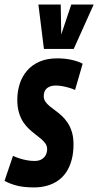

<svg xmlns="http://www.w3.org/2000/svg" viewBox="-47 -809 430 839"><path d="M-27.2 -18.6 9.8 -128Q23 -121.6 39.1 -116.5Q55.2 -111.4 72 -108.5Q88.8 -105.6 103.4 -105.6Q122.4 -105.6 134.6 -112.7Q146.8 -119.8 152.9 -131.6Q159 -143.4 159 -157.2Q159 -170.4 151.9 -181.1Q144.8 -191.8 133.3 -201.4Q121.8 -211 107.8 -221.7Q93.8 -232.4 79.8 -245.4Q65.8 -258.4 54.3 -275.9Q42.8 -293.4 35.7 -317.4Q28.6 -341.4 28.6 -373.2Q28.6 -408.8 38.8 -441.4Q49 -474 70.5 -499.4Q92 -524.8 125.1 -539.4Q158.2 -554 203.6 -554Q237.8 -554 267.3 -547.2Q296.8 -540.4 314.2 -530.6L281 -416Q268 -421.8 253.2 -426Q238.4 -430.2 224.3 -432.7Q210.2 -435.2 196.8 -435.2Q180 -435.2 167.9 -429.5Q155.8 -423.8 150 -413.5Q144.2 -403.2 144.2 -388.8Q144.2 -375.4 151.3 -365Q158.4 -354.6 169.9 -345Q181.4 -335.4 195.4 -325.4Q209.4 -315.4 223.2 -302.7Q237 -290 248.5 -272.7Q260 -255.4 267.1 -232.3Q274.2 -209.2 274.2 -178.2Q274.2 -141 266.2 -111Q258.2 -81 243.6 -58.4Q229 -35.8 207.8 -20.7Q186.6 -5.6 159.8 2.2Q133 10 101.4 10Q58.2 10 28.1 2.5Q-2 -5 -27.2 -18.6ZM362.4 -789.3 275.2 -595.3H144.9L120.8 -789.3H218.4L220.6 -658.2L264.5 -789.3Z"/></svg>

Font: Georama ExtraCondensed Thin
Style: Italic
Weight: 100
Width: 2
Italic angle: -9°
Designer: Jean-Baptiste Levee
Foundry: Production Type
Version: Version 1.001